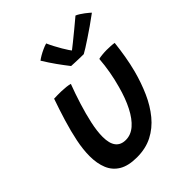

<svg xmlns="http://www.w3.org/2000/svg" viewBox="-217 -888 1042 1042"><g transform="rotate(-45 304.0 -367.0)"><path d="M459 -496.5Q469 -499.5 486.8 -501.2Q504.5 -503 521.5 -503Q535.5 -503 552.8 -502Q570 -501 579.5 -499Q574.5 -453 566.5 -405.8Q558.5 -358.5 546.5 -312.5Q528 -243 500.8 -181.8Q473.5 -120.5 435 -73.8Q396.5 -27 345 -0.5Q293.5 26 226 26Q161 26 122 2.8Q83 -20.5 65.8 -62.5Q48.5 -104.5 48.5 -160Q48.5 -211 60.5 -269.8Q72.5 -328.5 91.8 -391.8Q111 -455 133 -517.5Q143.5 -518 159.5 -518.2Q175.5 -518.5 189 -518Q207.5 -517.5 225.2 -515.5Q243 -513.5 254 -510Q233.5 -456 215 -397Q196.5 -338 184.5 -283Q172.5 -228 172.5 -185Q172.5 -134 192 -108.8Q211.5 -83.5 250 -83.5Q289 -83.5 321.8 -111.8Q354.5 -140 381.2 -192Q408 -244 427 -315Q439.5 -359.5 447.5 -405Q455.5 -450.5 459 -496.5ZM534 -754.5Q544 -750.5 555.8 -743Q567.5 -735.5 578.5 -727.2Q589.5 -719 597.5 -712Q605.5 -705 608 -702.5Q577.5 -679.5 547.8 -659Q518 -638.5 492.5 -621.5Q467 -604.5 447.5 -592.2Q428 -580 417.5 -574.5Q404 -574.5 386 -575Q368 -575.5 351.2 -576.2Q334.5 -577 323.5 -577.5Q299.5 -608 275.5 -641.5Q251.5 -675 226.5 -715.5Q236 -723 251 -731.8Q266 -740.5 283 -748.2Q300 -756 314.5 -760Q323 -740.5 334 -719.8Q345 -699 356 -680.2Q367 -661.5 376 -648.2Q385 -635 389.5 -630.5H382Q394 -639.5 420 -660.5Q446 -681.5 476.8 -706.8Q507.5 -732 534 -754.5Z"/></g></svg>

Font: Grandstander Thin Medium
Style: Italic
Weight: 500
Italic angle: -15°
Version: Version 1.200